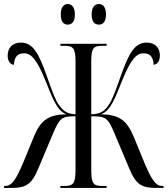

<svg xmlns="http://www.w3.org/2000/svg" viewBox="-20 -931 830 951"><path d="M470 -809C490 -809 505 -823 505 -859C505 -896 490 -911 470 -911C449 -911 434 -896 434 -859C434 -823 449 -809 470 -809ZM315 -809C335 -809 351 -823 351 -859C351 -896 335 -911 315 -911C296 -911 281 -896 281 -859C281 -823 296 -809 315 -809ZM0 0H33C106 0 136 -14 170 -97L242 -268C276 -349 287 -355 354 -355V-88C354 -20 341 -10 300 -10H279V0H508V-10H485C444 -10 432 -20 432 -90V-355C503 -355 514 -350 548 -268L620 -97C654 -14 684 0 757 0H790V-10H783C752 -10 732 -38 696 -123L641 -257C606 -338 568 -363 480 -365C530 -382 553 -454 585 -532C629 -640 657 -667 691 -667C724 -667 739 -648 741 -610C760 -612 772 -630 772 -656C772 -692 750 -720 707 -720C647 -720 619 -669 578 -554C552 -480 535 -433 518 -411C498 -381 478 -366 432 -365V-627C432 -694 444 -704 485 -704H508V-714H279V-704H300C341 -704 354 -694 354 -627V-365C310 -367 292 -383 272 -411C255 -433 238 -480 212 -554C171 -669 143 -720 83 -720C40 -720 18 -692 18 -656C18 -630 29 -612 49 -610C51 -648 66 -667 99 -667C133 -667 161 -640 205 -532C237 -454 260 -382 309 -365C222 -363 183 -338 149 -257L94 -123C58 -38 37 -10 7 -10H0Z"/></svg>

Font: Noto Serif Display ExtraCondensed
Style: Regular
Weight: 400
Width: 2
Designer: Monotype Design Team
Foundry: Monotype Imaging Inc.
Version: Version 2.009